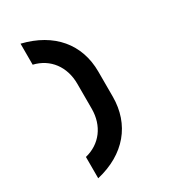

<svg xmlns="http://www.w3.org/2000/svg" viewBox="-227 -953 1054 1186"><g transform="rotate(-30 300.0 -360.0)"><path d="M115 120C325 71 445 -74 445 -272V-450C445 -647 325 -789 115 -840V-690C226 -664 295 -572 295 -450V-272C295 -151 226 -59 115 -32Z"/></g></svg>

Font: JetBrains Mono ExtraBold
Style: Regular
Weight: 800
Monospace: yes
Designer: Philipp Nurullin, Konstantin Bulenkov
Foundry: JetBrains
Version: Version 2.305